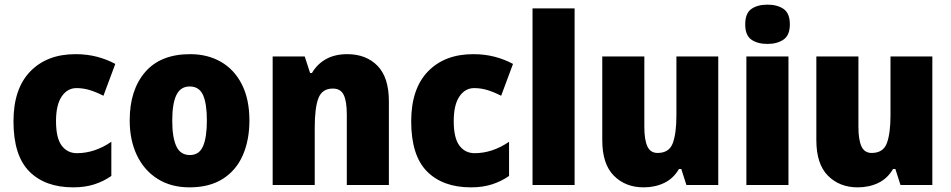

<svg xmlns="http://www.w3.org/2000/svg" viewBox="-20 -796 4091 826"><path d="M295 10Q174 10 106 -58.5Q38 -127 38 -274Q38 -414 110 -488.5Q182 -563 305 -563Q354 -563 396.5 -552Q439 -541 476 -521L425 -384Q394 -400 366 -408.5Q338 -417 309 -417Q270 -417 245.5 -381Q221 -345 221 -275Q221 -202 245.5 -169.5Q270 -137 311 -137Q387 -137 459 -186V-39Q426 -16 386 -3Q346 10 295 10Z M1053 -278Q1053 -193 1024.5 -128Q996 -63 938.5 -26.5Q881 10 795 10Q716 10 658 -26.5Q600 -63 569 -128Q538 -193 538 -278Q538 -409 604.5 -486Q671 -563 798 -563Q873 -563 930.5 -530Q988 -497 1020.5 -433Q1053 -369 1053 -278ZM721 -277Q721 -205 738.5 -167Q756 -129 797 -129Q837 -129 853.5 -167Q870 -205 870 -278Q870 -350 853.5 -387Q837 -424 796 -424Q757 -424 739 -387.5Q721 -351 721 -277Z M1474 -563Q1555 -563 1604 -513Q1653 -463 1653 -360V0H1472V-304Q1472 -359 1459 -387Q1446 -415 1412 -415Q1366 -415 1350 -374Q1334 -333 1334 -246V0H1153V-553H1291L1314 -482H1322Q1345 -521 1383 -542Q1421 -563 1474 -563Z M2006 10Q1885 10 1817 -58.5Q1749 -127 1749 -274Q1749 -414 1821 -488.5Q1893 -563 2016 -563Q2065 -563 2107.5 -552Q2150 -541 2187 -521L2136 -384Q2105 -400 2077 -408.5Q2049 -417 2020 -417Q1981 -417 1956.5 -381Q1932 -345 1932 -275Q1932 -202 1956.5 -169.5Q1981 -137 2022 -137Q2098 -137 2170 -186V-39Q2137 -16 2097 -3Q2057 10 2006 10Z M2452 0H2271V-760H2452Z M3070 -553V0H2933L2911 -69H2901Q2877 -28 2837.5 -9Q2798 10 2749 10Q2671 10 2621 -40Q2571 -90 2571 -193V-553H2752V-249Q2752 -195 2765 -166.5Q2778 -138 2809 -138Q2859 -138 2874.5 -180.5Q2890 -223 2890 -300V-553Z M3282 -776Q3324 -776 3351 -757.5Q3378 -739 3378 -691Q3378 -644 3350.5 -625.5Q3323 -607 3282 -607Q3239 -607 3212.5 -625.5Q3186 -644 3186 -691Q3186 -739 3212.5 -757.5Q3239 -776 3282 -776ZM3372 -553V0H3191V-553Z M3991 -553V0H3854L3832 -69H3822Q3798 -28 3758.5 -9Q3719 10 3670 10Q3592 10 3542 -40Q3492 -90 3492 -193V-553H3673V-249Q3673 -195 3686 -166.5Q3699 -138 3730 -138Q3780 -138 3795.5 -180.5Q3811 -223 3811 -300V-553Z"/></svg>

Font: Noto Sans Malayalam SemiCondensed Black
Style: Regular
Weight: 900
Width: 4
Designer: Jelle Bosma - Monotype Design Team
Foundry: Monotype Imaging Inc.
Version: Version 2.104; ttfautohint (v1.8.4.7-5d5b)